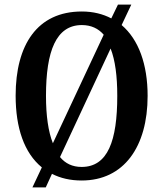

<svg xmlns="http://www.w3.org/2000/svg" viewBox="-20 -775 710 835"><path d="M121 40H179L206 -19C243 0 286 10 335 10C519 10 622 -137 622 -358C622 -495 583 -603 509 -666L551 -755H493L464 -695C428 -714 385 -725 336 -725C142 -725 48 -580 48 -359C48 -219 85 -110 162 -47ZM210 -152C190 -202 180 -272 180 -358C180 -553 224 -666 336 -666C376 -666 408 -651 431 -624ZM335 -49C295 -49 264 -64 241 -92L461 -564C481 -513 490 -444 490 -358C490 -163 449 -49 335 -49Z"/></svg>

Font: Noto Serif Condensed Semi
Style: Regular
Weight: 600
Width: 3
Designer: Monotype Design Team
Foundry: Monotype Imaging Inc.
Version: Version 1.002